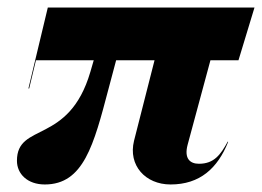

<svg xmlns="http://www.w3.org/2000/svg" viewBox="-20 -480 696 510"><path d="M99 10C202 10 229 -95 268 -243L288.5 -320H390.5L336 -106C320 -41 366 10 433 10C511 10 558 -33 586 -103L585 -104C566 -69 548.5 -45 508.5 -45C484.5 -45 468.5 -59 478.5 -96L539 -320H613.5L656 -460H107L55.5 -245H57.5L75.5 -320H229L220 -289C163 -94.5 25 -156 25 -53C25 -18 53 10 99 10Z"/></svg>

Font: Bodoni* 96pt
Style: Bold Italic
Weight: 700
Italic angle: -13°
Version: Version 2.3